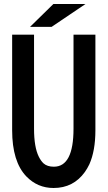

<svg xmlns="http://www.w3.org/2000/svg" viewBox="-20 -899 540 964"><path d="M248 -878.9H409.2L239.3 -764.2H130.9ZM41 -725.1H150.9V-252.9Q150.9 -160.2 174.8 -112.3Q185.5 -90.8 198.7 -78.6Q217.3 -62 250.5 -62Q349.1 -62 349.1 -252.9V-725.1H459V-245.1Q459 -142.1 428.7 -74.2Q418.9 -53.7 406.2 -35.6Q348.6 44.9 249 44.9Q168.5 44.9 112.3 -13.2Q41 -87.4 41 -245.1Z"/></svg>

Font: BIZ UDGothic
Style: Bold
Weight: 700
Monospace: yes
Designer: TypeBank Co., Ltd.
Foundry: Morisawa Inc.
Version: Version 1.05